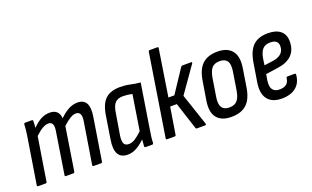

<svg xmlns="http://www.w3.org/2000/svg" viewBox="-77 -1068 2377 1461"><g transform="rotate(-20 1112.0 -337.5)"><path d="M34 0Q24 0 25 -10L82 -366Q94 -438 95 -479Q96 -488 105 -488H159Q168 -488 168 -479Q168 -455 165 -424Q201 -461 234.5 -478.5Q268 -496 305 -496Q379 -496 385 -422Q423 -459 458 -477.5Q493 -496 530 -496Q631 -496 608 -354L553 -10Q552 0 543 0H483Q473 0 474 -11L528 -347Q540 -422 491 -422Q469 -422 443.5 -406.5Q418 -391 384 -360L329 -10Q327 0 318 0H258Q248 0 250 -10L303 -347Q316 -422 267 -422Q225 -422 160 -360L104 -10Q103 0 94 0Z M757 8Q647 8 672 -145L701 -329Q715 -419 756.5 -457.5Q798 -496 874 -496Q919 -496 955.5 -487.5Q992 -479 1036 -475L980 -122Q967 -48 967 -10Q966 0 956 0H904Q894 0 894 -10Q895 -22 896 -36Q897 -50 898 -64Q865 -31 830 -11.5Q795 8 757 8ZM793 -65Q817 -65 843.5 -81.5Q870 -98 902 -129L947 -414Q909 -423 872 -423Q831 -423 809 -400.5Q787 -378 779 -323L750 -148Q744 -107 753 -86Q762 -65 793 -65Z M1450 -488Q1455 -488 1456 -484.5Q1457 -481 1453 -476L1307 -268L1393 -12Q1395 0 1385 0H1318Q1311 0 1309 -7L1238 -226H1184L1149 -10Q1148 0 1139 0H1077Q1068 0 1069 -10L1174 -673Q1176 -683 1185 -683H1247Q1256 -683 1254 -673L1195 -295H1243L1367 -482Q1373 -488 1379 -488Z M1597 8Q1517 8 1480.5 -37.5Q1444 -83 1458 -172L1483 -325Q1497 -414 1541 -455Q1585 -496 1664 -496Q1742 -496 1779.5 -451Q1817 -406 1804 -316L1780 -165Q1766 -75 1721.5 -33.5Q1677 8 1597 8ZM1606 -65Q1648 -65 1670 -89Q1692 -113 1701 -169L1724 -313Q1733 -370 1715.5 -396Q1698 -422 1656 -422Q1613 -422 1592 -398.5Q1571 -375 1561 -319L1538 -175Q1520 -65 1606 -65Z M2005 8Q1927 8 1891.5 -38Q1856 -84 1869 -169L1894 -324Q1909 -414 1951.5 -455Q1994 -496 2073 -496Q2138 -496 2173.5 -466.5Q2209 -437 2209 -381Q2209 -312 2169 -272Q2129 -232 2052 -222L1955 -208L1947 -162Q1932 -63 2013 -63Q2084 -63 2091 -127Q2093 -136 2101 -136H2159Q2169 -136 2168 -127Q2163 -62 2120.5 -27Q2078 8 2005 8ZM1966 -275 2039 -285Q2129 -299 2129 -372Q2129 -424 2065 -424Q2025 -424 2003.5 -401Q1982 -378 1973 -325Z"/></g></svg>

Font: Sofia Sans Condensed Medium
Style: Italic
Weight: 500
Italic angle: -9°
Designer: Botio Nikoltchev, Ani Petrova
Foundry: lettersoup
Version: Version 4.101; ttfautohint (v1.8.4.7-5d5b)